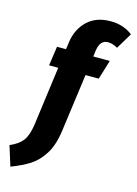

<svg xmlns="http://www.w3.org/2000/svg" viewBox="-224 -837 810 1135"><g transform="rotate(15 181.0 -269.0)"><path d="M266 -566 262 -533H363L327 -415H246L198 -62Q186 28 151.5 83Q117 138 71 167.5Q25 197 -43 223L-81 101Q-29 79 -4 46.5Q21 14 31 -56L79 -415H23L40 -533H95L101 -576Q112 -658 165.5 -709.5Q219 -761 308 -761Q350 -761 384 -749Q418 -737 443 -717L384 -619Q354 -637 325 -637Q300 -637 285.5 -620Q271 -603 266 -566Z"/></g></svg>

Font: Fira Sans Extra Condensed ExtraBold
Style: Italic
Weight: 800
Width: 3
Italic angle: -8°
Designer: Carrois Corporate & Edenspiekermann AG
Foundry: Carrois Corporate GbR & Edenspiekermann AG
Version: Version 4.203